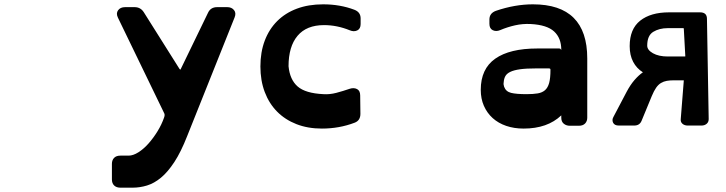

<svg xmlns="http://www.w3.org/2000/svg" viewBox="-20 -580 3352 887"><path d="M845 48Q816 122 785.5 168.5Q755 215 723.5 241Q692 267 659 277Q626 287 593 287H536Q518 287 507.5 277Q497 267 497 249V177Q497 160 507 149.5Q517 139 536 139H574Q595 139 619.5 123.5Q644 108 666.5 82.5Q689 57 708 26Q727 -5 738 -37Q743 -50 738 -58L525 -498Q515 -518 525.5 -532.5Q536 -547 558 -547H602Q629 -547 644 -524L809 -262Q814 -255 816 -263L941 -521Q953 -547 983 -547H1030Q1050 -547 1061 -533.5Q1072 -520 1064 -500Z M1596 -440Q1537 -464 1477 -464Q1396 -464 1354.5 -414.5Q1313 -365 1313 -274Q1319 -212 1355 -180.5Q1391 -149 1474 -145Q1503 -143 1533.5 -151Q1564 -159 1596 -170Q1615 -176 1629.5 -168.5Q1644 -161 1644 -139L1645 -54Q1645 -23 1618 -13Q1547 14 1467 14Q1402 14 1349.5 -6.5Q1297 -27 1260 -64.5Q1223 -102 1203 -155Q1183 -208 1183 -273Q1183 -339 1203 -392Q1223 -445 1260.5 -482.5Q1298 -520 1351.5 -540Q1405 -560 1473 -560Q1551 -560 1617 -535Q1646 -524 1646 -495V-469Q1646 -447 1630.5 -439.5Q1615 -432 1596 -440Z M2613 1Q2596 1 2584.5 -8.5Q2573 -18 2573 -36V-47Q2509 14 2399 14Q2355 14 2318.5 1.5Q2282 -11 2256 -34.5Q2230 -58 2215.5 -91Q2201 -124 2201 -165Q2201 -262 2268 -309Q2335 -356 2462 -356H2564Q2569 -356 2571 -352Q2573 -348 2573 -350Q2573 -404 2540 -434.5Q2507 -465 2432 -469Q2395 -471 2359.5 -463Q2324 -455 2291 -441Q2272 -433 2256.5 -440.5Q2241 -448 2241 -470V-490Q2241 -519 2271 -530Q2359 -560 2442 -560Q2693 -560 2693 -310V-36Q2693 -20 2683 -9.5Q2673 1 2654 1ZM2457 -264Q2411 -264 2382.5 -260Q2354 -256 2337.5 -248Q2321 -240 2314.5 -228Q2308 -216 2307 -200Q2306 -194 2306.5 -189.5Q2307 -185 2309 -179Q2317 -157 2341 -151Q2365 -145 2413 -145Q2443 -145 2464 -148.5Q2485 -152 2498 -163.5Q2511 -175 2517 -197Q2523 -219 2523 -257Q2523 -261 2521.5 -262.5Q2520 -264 2514 -264Z M2950 -246Q2921 -264 2905 -294.5Q2889 -325 2889 -367Q2889 -446 2937.5 -484.5Q2986 -523 3071 -523H3214Q3246 -523 3246 -493L3254 -30Q3254 -16 3244.5 -8Q3235 0 3221 0H3157Q3142 0 3132.5 -8.5Q3123 -17 3125 -31L3139 -208Q3139 -209 3137 -209H3094Q3075 -209 3060.5 -206.5Q3046 -204 3033.5 -196.5Q3021 -189 3011 -174.5Q3001 -160 2991 -136L2944 -22Q2935 0 2910 0H2839Q2819 0 2812.5 -13Q2806 -26 2814 -40L2875 -156Q2892 -188 2911 -210Q2930 -232 2950 -246ZM3139 -448Q3139 -450 3136 -450H3065Q3026 -450 2998 -433Q2970 -416 2970 -369Q2970 -349 2996.5 -334Q3023 -319 3065 -319H3143Q3146 -319 3146 -320Z"/></svg>

Font: OpenDyslexic3
Style: Bold
Weight: 700
Designer: Abelardo Gonzalez
Version: Version 1.000;PS 001.001;hotconv 1.0.56